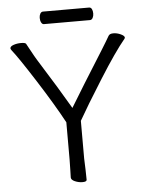

<svg xmlns="http://www.w3.org/2000/svg" viewBox="-58 -892 716 947"><g transform="rotate(-5 300.0 -418.5)"><path d="M20 -669Q15 -676 15 -679Q15 -689 32 -695Q49 -701 69 -701Q90 -701 94 -695Q98 -689 106 -673Q114 -657 128 -633Q130 -629 133.5 -623.5Q137 -618 141 -611Q239 -455 294 -360Q353 -458 462 -631Q490 -676 503 -699Q509 -709 527 -709Q545 -709 563.5 -700.5Q582 -692 582 -683Q582 -682 580 -678Q530 -618 449.5 -490Q369 -362 330 -293V-107L332 -52L333 -1Q333 9 312 9Q293 9 274.5 1Q256 -7 256 -19Q256 -40 257 -55L258 -108V-292Q209 -383 129.5 -507.5Q50 -632 20 -669ZM172 -816Q172 -828 177 -837Q182 -846 191 -846H419Q428 -846 432.5 -837Q437 -828 437 -815Q437 -803 432 -793.5Q427 -784 418 -784H190Q182 -784 177 -793.5Q172 -803 172 -816Z"/></g></svg>

Font: Moon Stars Kai T
Style: Regular
Weight: 400
Designer: GuiWonder
Version: Version 1.101